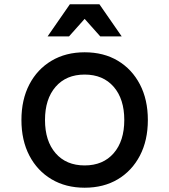

<svg xmlns="http://www.w3.org/2000/svg" viewBox="-20 -860 790 896"><path d="M375 16Q287 16 220.5 -23.5Q154 -63 117 -134Q80 -205 80 -300Q80 -395 117 -466Q154 -537 220.5 -576.5Q287 -616 375 -616Q464 -616 530 -576.5Q596 -537 633 -466Q670 -395 670 -300Q670 -205 633 -134Q596 -63 530 -23.5Q464 16 375 16ZM375 -88Q461 -88 510.5 -145Q560 -202 560 -300Q560 -398 510.5 -455Q461 -512 375 -512Q289 -512 239.5 -455Q190 -398 190 -300Q190 -202 239.5 -145Q289 -88 375 -88ZM202 -690 306 -840H444L548 -690H448L342 -809H408L302 -690Z"/></svg>

Font: Martian Mono SemiExpanded
Style: Regular
Weight: 400
Width: 6
Monospace: yes
Designer: Roman Shamin
Foundry: Evil Martians
Version: Version 1.000